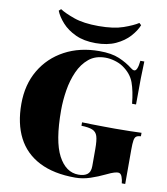

<svg xmlns="http://www.w3.org/2000/svg" viewBox="-99 -1002 953 1097"><g transform="rotate(10 378.0 -453.0)"><path d="M424 -722Q494 -722 539 -703Q584 -684 618 -657Q629 -648 638 -648Q657 -648 663 -708H686Q684 -668 683 -610.5Q682 -553 682 -458H659Q652 -530 634.5 -578.5Q617 -627 567 -661Q546 -675 518 -683Q490 -691 464 -691Q406 -691 368 -659.5Q330 -628 307.5 -577.5Q285 -527 275.5 -467.5Q266 -408 266 -352Q266 -172 310 -89Q354 -6 427 -6Q443 -6 455 -9Q467 -12 476 -18Q487 -26 492 -38Q497 -50 497 -68V-168Q497 -217 489.5 -241Q482 -265 460 -274Q438 -283 396 -284V-304Q419 -303 452 -302.5Q485 -302 521 -301.5Q557 -301 587 -301Q635 -301 675.5 -302Q716 -303 741 -304V-284Q724 -283 715 -277Q706 -271 703 -253Q700 -235 700 -198V0H680Q679 -17 672 -37Q665 -57 649 -57Q641 -57 626.5 -53Q612 -49 581 -34Q542 -15 498.5 -0.5Q455 14 412 14Q287 14 203 -29Q119 -72 77.5 -153Q36 -234 36 -348Q36 -460 85.5 -544Q135 -628 222.5 -675Q310 -722 424 -722ZM620 -920 632 -909Q619 -876 588.5 -842Q558 -808 509.5 -785.5Q461 -763 393 -763Q325 -763 276.5 -785.5Q228 -808 197.5 -842Q167 -876 154 -909L166 -920Q195 -901 250.5 -881.5Q306 -862 393 -862Q480 -862 535.5 -881.5Q591 -901 620 -920Z"/></g></svg>

Font: Playfair Display Black
Style: Regular
Weight: 900
Designer: Claus Eggers Sørensen
Foundry: Claus Eggers Sørensen
Version: Version 1.203